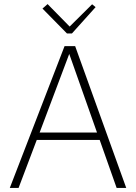

<svg xmlns="http://www.w3.org/2000/svg" viewBox="-20 -920 666 940"><path d="M308 -756 188 -878 213 -900 321 -790 431 -899 448 -885 332 -756ZM28 0 296 -694H348L598 0H551L468 -235H160L71 0ZM174 -271H455L319 -656Z"/></svg>

Font: Cantarell Light
Style: Regular
Weight: 300
Designer: Dave Crossland, Nikolaus Waxweiler, Florian Fecher, Jacques Le Bailly, Eben Sorkin, Alexei Vanyashin, Alexios Zavras, Em
Version: Version 0.303